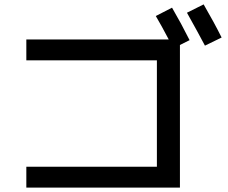

<svg xmlns="http://www.w3.org/2000/svg" viewBox="-20 -860 1040 875"><path d="M690 -787 764 -825Q806 -753 844 -677L800 -655V-5H100V-100H695V-585H100V-680H749Q715 -745 690 -787ZM832 -802 908 -840Q955 -759 990 -689L914 -652Q884 -709 832 -802Z"/></svg>

Font: Mplus 1p Medium
Style: Regular
Weight: 500
Version: Version 1.061